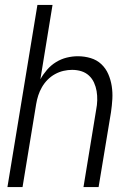

<svg xmlns="http://www.w3.org/2000/svg" viewBox="-20 -755 540 775"><path d="M10 0 131 -735H192L143 -435Q154 -455 170 -473.5Q186 -492 206.5 -504.5Q227 -517 249.5 -522.5Q272 -528 294 -528Q321 -528 346 -520.5Q371 -513 389 -496Q407 -479 417 -456Q427 -433 431 -407.5Q435 -382 433.5 -355.5Q432 -329 428 -302L378 0H317L368 -311Q372 -331 372.5 -350Q373 -369 370 -387Q367 -405 359.5 -421.5Q352 -438 339 -450Q326 -462 308.5 -467.5Q291 -473 271 -473Q254 -473 236.5 -469Q219 -465 202.5 -456Q186 -447 172.5 -433.5Q159 -420 149.5 -403.5Q140 -387 134.5 -370Q129 -353 126 -335L71 0Z"/></svg>

Font: Iosevka Light Oblique
Style: Regular
Weight: 300
Italic angle: -9°
Monospace: yes
Designer: Belleve Invis
Foundry: Belleve Invis
Version: Version 32.5.0; ttfautohint (v1.8.4)